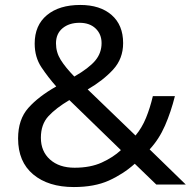

<svg xmlns="http://www.w3.org/2000/svg" viewBox="-20 -745 772 775"><path d="M304 -725Q384 -725 430.5 -684.5Q477 -644 477 -571Q477 -508 436.5 -464Q396 -420 334 -384L527 -198Q553 -229 569.5 -269.5Q586 -310 597 -357H686Q670 -293 646 -238Q622 -183 584 -142L730 0H611L524 -84Q477 -42 419 -16Q361 10 278 10Q175 10 114 -41Q53 -92 53 -186Q53 -263 94.5 -309.5Q136 -356 207 -396Q175 -432 147.5 -473Q120 -514 120 -569Q120 -643 169.5 -684Q219 -725 304 -725ZM301 -653Q259 -653 232.5 -631Q206 -609 206 -570Q206 -534 225 -503.5Q244 -473 280 -436Q339 -470 364.5 -500.5Q390 -531 390 -571Q390 -607 366 -630Q342 -653 301 -653ZM260 -341Q206 -309 175.5 -276Q145 -243 145 -189Q145 -134 182 -101Q219 -68 281 -68Q345 -68 391 -89Q437 -110 468 -139Z"/></svg>

Font: Noto Sans Tifinagh Ghat
Style: Regular
Weight: 400
Designer: JamraPatel
Foundry: JamraPatel LLC
Version: Version 2.006; ttfautohint (v1.8.4.7-5d5b)